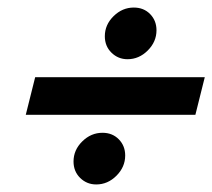

<svg xmlns="http://www.w3.org/2000/svg" viewBox="-20 -568 565 511"><path d="M319.4 -410.4Q294.4 -410.4 276.7 -427.8Q259 -445.1 259 -471.5Q259 -502.1 282.3 -525Q305.6 -547.9 336.1 -547.9Q362.5 -547.9 379.5 -530.6Q396.5 -513.2 396.5 -487.5Q396.5 -456.9 373.3 -433.7Q350 -410.4 319.4 -410.4ZM48.6 -262.5 73.6 -362.5H525L500 -262.5ZM236.1 -77.1Q211.1 -77.1 193.4 -94.4Q175.7 -111.8 175.7 -138.2Q175.7 -168.8 199 -191.7Q222.2 -214.6 252.8 -214.6Q279.2 -214.6 296.2 -197.2Q313.2 -179.9 313.2 -154.2Q313.2 -123.6 289.9 -100.3Q266.7 -77.1 236.1 -77.1Z"/></svg>

Font: Afacad
Style: Bold Italic
Weight: 700
Italic angle: -14°
Designer: Kristian Moeller
Foundry: Dicotype
Version: Version 1.000; ttfautohint (v1.8.4.7-5d5b)